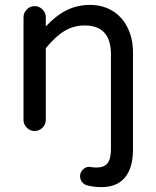

<svg xmlns="http://www.w3.org/2000/svg" viewBox="-20 -529 635 784"><path d="M333 227Q321 223 314 213Q307 203 307 190Q307 175 318.5 163.5Q330 152 345 152L356 154H359Q363 155 374 155Q405 155 419 137.5Q433 120 433 79V-307Q433 -425 326 -425Q280 -425 242.5 -402Q205 -379 167 -332V-39Q167 -21 153.5 -7.5Q140 6 121 6Q103 6 89.5 -7.5Q76 -21 76 -39V-458Q76 -477 89.5 -490.5Q103 -504 121 -504Q140 -504 153.5 -490.5Q167 -477 167 -458V-421Q208 -465 251.5 -487Q295 -509 348 -509Q401 -509 442 -483Q481 -458 502 -414Q523 -370 523 -316V81Q523 156 490.5 195.5Q458 235 395 235Q360 235 333 227Z"/></svg>

Font: 寒蝉全圆体
Style: Regular
Weight: 400
Designer: Warren2060
      Designed by Motoya company      

      [Varela Round]
      Joe Prince(Latin component); Avraham Cornf
Foundry: ChillType
Version: Version 3.200